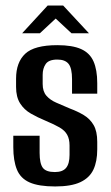

<svg xmlns="http://www.w3.org/2000/svg" viewBox="-20 -666 400 693"><path d="M179 7Q120 7 87 -7.5Q54 -22 41 -54Q28 -86 28 -135V-176H123V-114Q123 -76 134.5 -60.5Q146 -45 178 -45Q206 -45 218.5 -60Q231 -75 231 -107V-141Q231 -164 222.5 -179.5Q214 -195 195 -206Q176 -217 145 -230Q116 -242 91.5 -256Q67 -270 52.5 -293Q38 -316 38 -352V-382Q38 -441 71 -472Q104 -503 187 -503Q241 -503 272.5 -489Q304 -475 317.5 -444.5Q331 -414 331 -366V-328H240V-380Q240 -420 227.5 -435.5Q215 -451 187 -451Q156 -451 145 -435Q134 -419 134 -396V-363Q134 -336 147.5 -320.5Q161 -305 183 -295.5Q205 -286 233 -274Q260 -264 282.5 -250.5Q305 -237 318 -214.5Q331 -192 331 -154V-127Q331 -83 317 -53.5Q303 -24 270 -8.5Q237 7 179 7ZM60 -546 152 -646H208L301 -546H238L181 -599L124 -546Z"/></svg>

Font: Alumni Sans Thin SemiBold
Style: Regular
Weight: 600
Version: Version 1.018